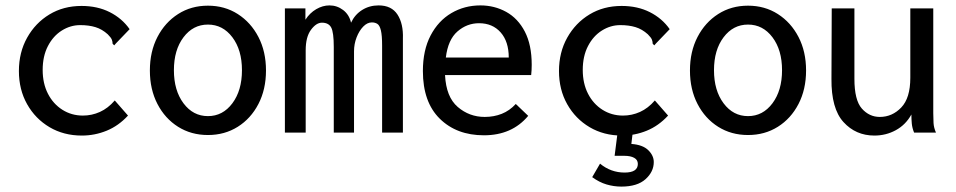

<svg xmlns="http://www.w3.org/2000/svg" viewBox="-20 -491 3540 711"><path d="M283 11Q216 11 163.5 -20Q111 -51 80.5 -105Q50 -159 50 -228Q50 -297 80.5 -351.5Q111 -406 163 -437.5Q215 -469 282 -469Q341 -469 386.5 -446Q432 -423 460 -383L409 -330L403 -323L397 -329Q397 -337 394 -344.5Q391 -352 379 -364Q358 -383 333.5 -390.5Q309 -398 277 -398Q241 -398 209 -378Q177 -358 157.5 -320.5Q138 -283 138 -232Q138 -182 157.5 -144Q177 -106 211 -84.5Q245 -63 287 -63Q320 -63 350 -76.5Q380 -90 405 -119L454 -63Q419 -25 375 -7Q331 11 283 11Z M750 9Q688 9 639.5 -21.5Q591 -52 563 -106Q535 -160 535 -230Q535 -300 563 -354Q591 -408 639.5 -439Q688 -470 750 -470Q812 -470 860.5 -439Q909 -408 937 -354Q965 -300 965 -230Q965 -160 937 -106Q909 -52 860.5 -21.5Q812 9 750 9ZM750 -61Q805 -61 840.5 -108.5Q876 -156 876 -231Q876 -306 840.5 -353Q805 -400 750 -400Q695 -400 659.5 -353Q624 -306 624 -231Q624 -156 659.5 -108.5Q695 -61 750 -61Z M1035 0V-460H1111V-418Q1127 -443 1151 -457Q1175 -471 1200 -471Q1228 -471 1250.5 -454Q1273 -437 1280 -407Q1294 -437 1321 -454Q1348 -471 1382 -471Q1430 -471 1452 -437Q1474 -403 1472 -348V0H1395V-322Q1395 -360 1390.5 -378.5Q1386 -397 1377.5 -402.5Q1369 -408 1357 -408Q1340 -408 1325 -392.5Q1310 -377 1300.5 -352.5Q1291 -328 1291 -301V0H1216V-317Q1216 -371 1206.5 -389Q1197 -407 1172 -407Q1151 -407 1131.5 -380.5Q1112 -354 1112 -305V0Z M1772 10Q1671 10 1608.5 -51.5Q1546 -113 1546 -228Q1546 -305 1574.5 -359.5Q1603 -414 1651.5 -442.5Q1700 -471 1759 -471Q1811 -471 1854.5 -447Q1898 -423 1923.5 -374Q1949 -325 1949 -251Q1949 -242 1948.5 -231.5Q1948 -221 1947 -213H1628Q1632 -132 1675 -95Q1718 -58 1775 -58Q1809 -58 1838 -69.5Q1867 -81 1890 -106L1936 -62Q1876 10 1772 10ZM1631 -278H1864Q1864 -337 1834 -371Q1804 -405 1754 -405Q1709 -405 1674 -374.5Q1639 -344 1631 -278Z M2283 11Q2216 11 2163.5 -20Q2111 -51 2080.5 -105Q2050 -159 2050 -228Q2050 -297 2080.5 -351.5Q2111 -406 2163 -437.5Q2215 -469 2282 -469Q2341 -469 2386.5 -446Q2432 -423 2460 -383L2409 -330L2403 -323L2397 -329Q2397 -337 2394 -344.5Q2391 -352 2379 -364Q2358 -383 2333.5 -390.5Q2309 -398 2277 -398Q2241 -398 2209 -378Q2177 -358 2157.5 -320.5Q2138 -283 2138 -232Q2138 -182 2157.5 -144Q2177 -106 2211 -84.5Q2245 -63 2287 -63Q2320 -63 2350 -76.5Q2380 -90 2405 -119L2454 -63Q2419 -25 2375 -7Q2331 11 2283 11ZM2281 200Q2253 200 2226 192Q2199 184 2173 165L2202 115Q2242 148 2293 148Q2342 148 2342 116Q2342 101 2328.5 93.5Q2315 86 2292 86H2256L2267 0H2323L2318 42Q2360 45 2380.5 65Q2401 85 2401 109Q2401 145 2370.5 172.5Q2340 200 2281 200Z M2750 9Q2688 9 2639.5 -21.5Q2591 -52 2563 -106Q2535 -160 2535 -230Q2535 -300 2563 -354Q2591 -408 2639.5 -439Q2688 -470 2750 -470Q2812 -470 2860.5 -439Q2909 -408 2937 -354Q2965 -300 2965 -230Q2965 -160 2937 -106Q2909 -52 2860.5 -21.5Q2812 9 2750 9ZM2750 -61Q2805 -61 2840.5 -108.5Q2876 -156 2876 -231Q2876 -306 2840.5 -353Q2805 -400 2750 -400Q2695 -400 2659.5 -353Q2624 -306 2624 -231Q2624 -156 2659.5 -108.5Q2695 -61 2750 -61Z M3218 11Q3149 11 3103.5 -39Q3058 -89 3059 -199L3060 -460H3144V-199Q3144 -120 3171.5 -89Q3199 -58 3238 -58Q3284 -58 3317.5 -93Q3351 -128 3351 -203V-460H3436V-72Q3436 -53 3437 -35.5Q3438 -18 3446 0H3365Q3358 -17 3356.5 -33.5Q3355 -50 3355 -67Q3334 -29 3297.5 -9Q3261 11 3218 11Z"/></svg>

Font: Inconsolata Medium
Style: Regular
Weight: 500
Monospace: yes
Designer: Raph Levien, Cyreal, Brenton Simpson
Foundry: Raph Levien, Cyreal, Google
Version: Version 3.001; ttfautohint (v1.8.2.53-6de2)